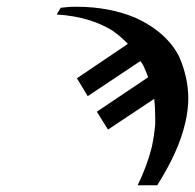

<svg xmlns="http://www.w3.org/2000/svg" viewBox="-20 -565 578 569"><path d="M160 -542 148 -522C217 -518 273 -500 317 -472H316C330 -463 343 -451 359 -435L208 -333L240 -280L396 -384C406 -371 405 -370 412 -354C414 -349 417 -342 419 -336L267 -234L300 -181L437 -272C439 -256 440 -236 440 -216V-196C438 -175 435 -153 430 -130C421 -93 407 -55 388 -16H446C487 -81 516 -143 529 -201C530 -207 532 -213 533 -220C535.9 -237.7 538 -255.3 538 -273C538 -316 528 -358 511 -397C487 -445 442 -485 382 -512C333 -533 273 -545 208 -545C199 -545 188 -545 180 -544Z"/></svg>

Font: Linux Libertine O
Style: Bold Italic
Weight: 700
Italic angle: -11.5°
Designer: Philipp H. Poll
Foundry: Philipp H. Poll
Version: Version 4.1.0